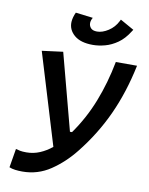

<svg xmlns="http://www.w3.org/2000/svg" viewBox="-100 -1006 842 1087"><g transform="rotate(10 320.5 -462.0)"><path d="M104.5 9.8Q82.5 9.8 63.5 7.3Q44.4 4.9 29.3 -1.5L47.4 -109.9Q59.1 -106.4 72.3 -103.8Q85.4 -101.1 108.4 -101.1Q148.9 -101.1 185.3 -116.5Q221.7 -131.8 253.9 -158.2L94.7 -682.6L215.3 -698.2L331.5 -258.8H343.3Q410.2 -353 452.6 -461.4Q495.1 -569.8 518.6 -692.9H640.6Q607.9 -535.6 548.3 -405.8Q488.8 -275.9 397 -161.1Q339.4 -88.4 266.4 -39.3Q193.4 9.8 104.5 9.8ZM373 -765.6Q302.7 -765.6 266.4 -796.6Q230 -827.6 231.9 -872.6Q233.4 -898.9 247.1 -928.7L346.7 -916.5Q337.4 -900.4 336.9 -886.2Q336.4 -869.1 347.4 -856.7Q358.4 -844.2 383.8 -844.2Q414.1 -844.2 448 -866Q481.9 -887.7 500.5 -924.8L505.4 -934.1L584.5 -889.6L577.1 -878.4Q549.3 -834 514.4 -809.6Q479.5 -785.2 442.9 -775.4Q406.2 -765.6 373 -765.6Z"/></g></svg>

Font: Cascadia Mono NF SemiBold
Style: Italic
Weight: 600
Italic angle: -10°
Monospace: yes
Designer: Aaron Bell
Foundry: Saja Typeworks
Version: Version 2404.023; ttfautohint (v1.8.4)